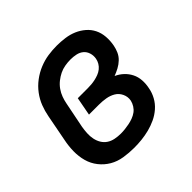

<svg xmlns="http://www.w3.org/2000/svg" viewBox="-144 -684 837 837"><g transform="rotate(-45 275.0 -265.0)"><path d="M234 12Q202 12 170.5 7Q139 2 113.5 -13Q88 -28 69.5 -51.5Q51 -75 43 -104Q35 -133 35.5 -165Q36 -197 43 -230L66 -350Q71 -377 81 -403Q91 -429 108.5 -452.5Q126 -476 150 -494Q174 -512 201 -523Q228 -534 255 -538Q282 -542 309 -542Q334 -542 359.5 -538.5Q385 -535 407 -525.5Q429 -516 447 -500.5Q465 -485 475.5 -464Q486 -443 488 -417.5Q490 -392 485 -366Q482 -350 475 -334Q468 -318 455 -305.5Q442 -293 426 -284.5Q410 -276 394 -270Q414 -261 429.5 -246.5Q445 -232 454.5 -213Q464 -194 465.5 -171.5Q467 -149 462 -126Q458 -103 446 -81Q434 -59 415 -42.5Q396 -26 373.5 -15.5Q351 -5 327.5 1Q304 7 280.5 9.5Q257 12 234 12ZM236 -73Q249 -73 262 -74.5Q275 -76 288 -78.5Q301 -81 314.5 -86Q328 -91 339 -99Q350 -107 357.5 -119Q365 -131 368 -144Q372 -165 363 -184Q354 -203 337 -213Q320 -223 299.5 -226.5Q279 -230 257 -230H196L212 -315H273Q285 -315 296.5 -316Q308 -317 319.5 -319.5Q331 -322 343 -326.5Q355 -331 365 -339Q375 -347 381.5 -358Q388 -369 390 -381Q393 -398 388 -414Q383 -430 371 -440Q359 -450 342.5 -453.5Q326 -457 309 -457Q292 -457 274.5 -454Q257 -451 241.5 -443.5Q226 -436 211.5 -424.5Q197 -413 186.5 -398Q176 -383 170 -366.5Q164 -350 161 -334L137 -214Q134 -196 133 -178Q132 -160 135.5 -143Q139 -126 147.5 -112Q156 -98 169.5 -89Q183 -80 200.5 -76.5Q218 -73 236 -73Z"/></g></svg>

Font: Lode Dark
Style: Bold Italic
Weight: 700
Italic angle: -11°
Monospace: yes
Designer: Belleve Invis
Foundry: Belleve Invis
Version: Version 29.2.0; ttfautohint (v1.8.3)